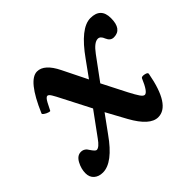

<svg xmlns="http://www.w3.org/2000/svg" viewBox="-110 -550 697 697"><g transform="rotate(-45 238.5 -201.5)"><path d="M60 13Q39 13 26 1.5Q13 -10 13 -30Q13 -53 25 -75Q37 -97 56 -97Q74 -97 84 -79Q96 -61 102 -61Q115 -61 134 -88L199 -177L145 -282Q134 -304 127 -315.5Q120 -327 114 -327Q107 -327 97.5 -309.5Q88 -292 83 -281Q82 -279 74 -281.5Q66 -284 59 -289Q52 -294 54 -297Q105 -416 150 -416Q187 -416 216 -357L263 -262L307 -323Q373 -416 424 -416Q477 -416 477 -363Q477 -306 435 -306Q418 -306 410 -325Q403 -344 390 -344Q371 -344 346 -310L282 -223L330 -129Q343 -104 351.5 -91.5Q360 -79 367 -79Q381 -79 402 -129Q405 -135 419 -132Q433 -129 431 -122Q406 13 344 13Q302 13 261 -61L219 -138L171 -72Q111 13 60 13Z"/></g></svg>

Font: Junicode
Style: Bold Italic
Weight: 700
Italic angle: -11°
Designer: Peter S. Baker
Version: Version 2.100; ttfautohint (v1.8.4)